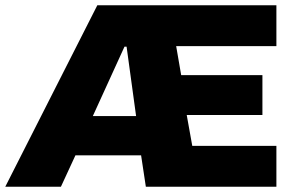

<svg xmlns="http://www.w3.org/2000/svg" viewBox="-43 -708 1122 728"><path d="M-23 0 326 -688H1005V-533H625L644 -423H952V-272H665L686 -155H1005V0H510L492 -119H243L188 0ZM309 -268H473L437 -531H429Z"/></svg>

Font: Saira SemiExpanded ExtraBold
Style: Regular
Weight: 800
Width: 6
Designer: Hector Gatti with collaboration of the Omnibus-Type team
Foundry: Omnibus-Type
Version: Version 1.101